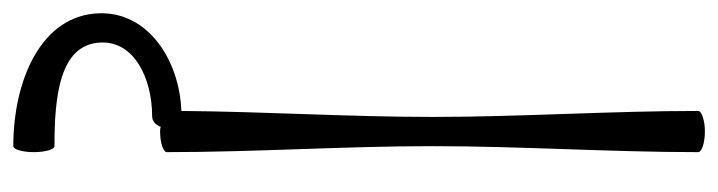

<svg xmlns="http://www.w3.org/2000/svg" viewBox="-483 -434 1081 289"><g transform="rotate(90 57.5 -289.5)"><path d="M80 -800C80 -667 89 -533 89 -400C89 -274 81 -148 80 -22C2 -19 -69 29 -67 101C-65 189 34 231 133 231C138 231 142 217 142 200C142 183 138 169 133 169C60 169 -21 162 -23 99C-25 49 31 22 88 22C95 22 101 17 104 9C106 10 109 10 111 10C129 10 142 5 142 0C142 -133 133 -267 133 -400C133 -533 142 -667 142 -800C142 -805 129 -810 111 -810C94 -810 80 -805 80 -800Z"/></g></svg>

Font: Nupuram ExtraLight
Style: Regular
Weight: 200
Designer: Santhosh Thottingal (santhosh.thottingal@gmail.com)
Foundry: SMC
Version: Version 1.000